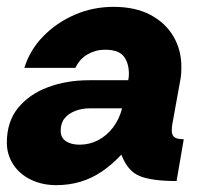

<svg xmlns="http://www.w3.org/2000/svg" viewBox="-22 -528 594 560"><path d="M142 12Q101 12 68 -4Q35 -20 16.5 -48.5Q-2 -77 -2 -112Q-2 -173 30.5 -213Q63 -253 117.5 -273.5Q172 -294 238 -294H352Q353 -299 353.5 -303.5Q354 -308 354 -312Q354 -344 339 -363.5Q324 -383 284 -383Q257 -383 233.5 -369.5Q210 -356 198 -330H49Q65 -382 104 -422Q143 -462 196 -485Q249 -508 309 -508Q373 -508 417 -484.5Q461 -461 484 -421.5Q507 -382 507 -333Q507 -323 506.5 -314Q506 -305 504 -295L481 -168Q480 -163 479.5 -157.5Q479 -152 479 -147Q479 -134 486.5 -128Q494 -122 514 -122L493 0Q421 0 385.5 -14.5Q350 -29 332 -77Q305 -48 275.5 -28Q246 -8 213 2Q180 12 142 12ZM210 -106Q239 -106 264 -119Q289 -132 307.5 -156Q326 -180 334 -212H239Q217 -212 197.5 -204.5Q178 -197 166.5 -183Q155 -169 155 -147Q155 -126 170.5 -116Q186 -106 210 -106Z"/></svg>

Font: Rethink Sans ExtraBold
Style: Italic
Weight: 800
Italic angle: -10°
Designer: The Rethink Sans project authors (Hans Thiessen). DM Sans designed by Colophon Foundry.
Foundry: Rethink Communications LLC
Version: Version 1.001